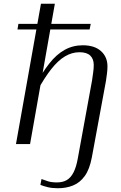

<svg xmlns="http://www.w3.org/2000/svg" viewBox="-20 -767 645 1022"><path d="M198 -747 65 0H140L272 -747ZM78 -640 73 -610H457L463 -640ZM469 70 544 -336Q547 -357 549.5 -376Q552 -395 552 -414Q552 -464 517.5 -495Q483 -526 421 -526Q368 -526 324 -501.5Q280 -477 242 -428.5Q204 -380 166 -310L181 -288Q218 -355 253.5 -400Q289 -445 326 -467Q363 -489 403 -489Q442 -489 460.5 -471Q479 -453 479 -421Q479 -402 476 -381.5Q473 -361 470 -339L394 77Q386 122 371.5 150.5Q357 179 335.5 191.5Q314 204 283 204Q255 204 235.5 198Q216 192 201 186L195 217Q209 223 233 229Q257 235 288 235Q333 235 369.5 220Q406 205 431.5 169.5Q457 134 469 70Z"/></svg>

Font: Roboto Serif 120pt Expanded Light
Style: Italic
Weight: 300
Width: 7
Italic angle: -10°
Designer: Greg Gazdowicz
Foundry: Commercial Type
Version: Version 1.008